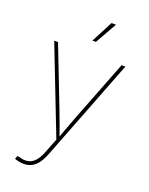

<svg xmlns="http://www.w3.org/2000/svg" viewBox="-174 -840 879 1135"><g transform="rotate(20 265.5 -273.0)"><path d="M63.5 196.3 70.3 176.3 83.5 177.7Q115.7 188 140.6 182.6Q165.5 177.2 185.1 155.5Q204.6 133.8 219.2 95.2L253.9 6.3L42 -539.1H65.9L211.4 -164.1Q226.6 -125.5 240.5 -86.7Q254.4 -47.9 268.1 -9.3H262.2Q276.4 -47.9 290.5 -86.7Q304.7 -125.5 319.8 -164.1L465.8 -539.1H489.7L240.2 103.5Q226.1 139.2 208.7 162.1Q191.4 185.1 169.7 196Q147.9 207 120.1 207Q106.4 207 92.5 204.3Q78.6 201.7 63.5 196.3ZM253.9 -616.7 324.7 -752.9H353L275.9 -616.7Z"/></g></svg>

Font: Inter 18pt Thin
Style: Regular
Weight: 250
Designer: Rasmus Andersson
Foundry: rsms
Version: Version 4.001;git-66647c0bb